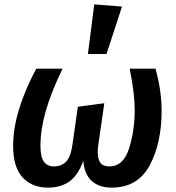

<svg xmlns="http://www.w3.org/2000/svg" viewBox="-20 -843 804 878"><path d="M40 -176Q40 -257 68.5 -348Q97 -439 146 -529H266Q213 -419 189 -334.5Q165 -250 165 -176Q165 -126 180.5 -104Q196 -82 226 -82Q261 -82 282.5 -104Q304 -126 312 -186L336 -355L457 -371L430 -184Q427 -165 427 -147Q427 -115 439 -98.5Q451 -82 480 -82Q544 -82 570 -163.5Q596 -245 596 -341Q596 -416 573 -529H691Q719 -430 719 -335Q719 -189 664.5 -87Q610 15 490 15Q433 15 399 -16Q365 -47 361 -108Q338 -43 298.5 -14Q259 15 199 15Q126 15 83 -32Q40 -79 40 -176ZM538 -813 467 -596H382L411 -823Z"/></svg>

Font: FiraGO Medium
Style: Italic
Weight: 500
Italic angle: -8°
Designer: bBox Type GmbH
Foundry: bBox Type GmbH
Version: Version 1.001